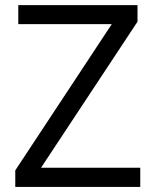

<svg xmlns="http://www.w3.org/2000/svg" viewBox="-20 -734 611 754"><path d="M530.8 0H40V-64.9L418.9 -639.2H51.8V-713.9H520V-648.9L141.1 -75.2H530.8Z"/></svg>

Font: Samim FD
Style: FD
Weight: 400
Foundry: DejaVu fonts team - Redesigned by Saber Rastikerdar
Version: Version 4.00 December 17, 2020